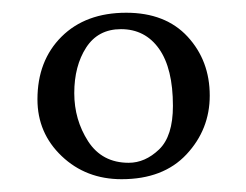

<svg xmlns="http://www.w3.org/2000/svg" viewBox="-20 -586 389 303"><path d="M39.1 -429.2Q39.1 -490.2 77.1 -528.1Q115.2 -565.9 179.2 -565.9Q241.2 -565.9 276.1 -528.1Q311 -490.2 311 -435.1Q311 -381.8 274.4 -342.5Q237.8 -303.2 171.9 -303.2Q115.7 -303.2 77.4 -339.6Q39.1 -376 39.1 -429.2ZM170.9 -540Q134.8 -540 116 -511Q97.2 -481.9 97.2 -439Q97.2 -397 119.1 -363Q141.1 -329.1 183.1 -329.1Q209 -329.1 231 -350.1Q252.9 -371.1 252.9 -418.9Q252.9 -478 231 -509Q209 -540 170.9 -540Z"/></svg>

Font: Linux Libertine O
Style: Regular
Weight: 400
Designer: Philipp H. Poll
Foundry: Philipp H. Poll
Version: Version 5.3.0